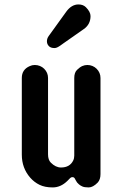

<svg xmlns="http://www.w3.org/2000/svg" viewBox="-20 -817 540 847"><path d="M406.2 -513.7Q423.3 -496.6 423.3 -473.1V-48.8Q423.3 -24.9 411.1 -11.7Q390.1 9.8 371.3 9.8Q352.5 9.8 343.3 5.6Q334 1.5 328.1 -3.9Q318.8 -11.7 315.2 -19.8Q311.5 -27.8 308.6 -31.7Q305.7 -35.6 299.6 -35.6Q293.5 -35.6 289.6 -31.5Q285.6 -27.3 276.9 -18.6Q247.6 9.8 212.6 9.8Q177.7 9.8 154.3 -1.7Q130.9 -13.2 113.3 -33.2Q76.2 -75.7 76.2 -134.8V-473.1Q76.2 -510.3 111.3 -525.4Q121.6 -530.3 133.5 -530.3Q145.5 -530.3 156.2 -525.9Q167 -521.5 174.8 -513.7Q191.9 -496.6 191.9 -473.1V-136.2Q191.9 -111.8 204.1 -99.6Q225.6 -78.1 249 -78.1Q287.6 -78.1 302.7 -108.4Q307.6 -118.2 307.6 -130.4V-473.1Q307.6 -497.1 320.1 -509Q332.5 -521 343 -525.6Q353.5 -530.3 365.5 -530.3Q377.4 -530.3 387.9 -525.9Q398.4 -521.5 406.2 -513.7ZM272 -765.1Q295.4 -797.4 326.2 -797.4Q346.7 -797.4 358.9 -785.2Q379.4 -764.6 379.4 -746.1Q379.4 -709 348.6 -688L241.2 -612.8Q229.5 -605 220.2 -605Q203.6 -605 195.3 -613.8Q187 -622.6 187 -635Q187 -647.5 195.3 -658.7Z"/></svg>

Font: Supermercado
Style: Regular
Weight: 400
Designer: James Grieshaber
Foundry: James Grieshaber
Version: Version 1.002